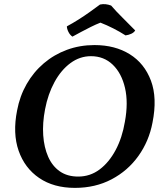

<svg xmlns="http://www.w3.org/2000/svg" viewBox="-20 -904 781 933"><path d="M344 9Q241 9 170.5 -39Q100 -87 70.5 -171.5Q41 -256 63 -367Q76 -437 109.5 -495.5Q143 -554 193 -596.5Q243 -639 305.5 -662Q368 -685 439 -685Q539 -685 610.5 -640.5Q682 -596 713.5 -512Q745 -428 721 -308Q704 -218 652.5 -146Q601 -74 522 -32.5Q443 9 344 9ZM360 -46Q418 -46 464 -80.5Q510 -115 542 -175Q574 -235 587 -313Q604 -405 587.5 -476.5Q571 -548 528 -589.5Q485 -631 422 -631Q368 -631 322.5 -597.5Q277 -564 245 -505.5Q213 -447 199 -373Q186 -306 190 -247Q194 -188 214 -142.5Q234 -97 270.5 -71.5Q307 -46 360 -46ZM332 -726Q320 -734 312.5 -749Q305 -764 305 -776Q333 -791 361.5 -809Q390 -827 416.5 -846Q443 -865 466 -882Q480 -885 493.5 -883.5Q507 -882 520 -877Q545 -848 574.5 -819Q604 -790 637 -756Q631 -746 618 -740Q605 -734 590 -732Q562 -750 530.5 -766Q499 -782 468 -794Q445 -785 421 -773Q397 -761 374.5 -749Q352 -737 332 -726Z"/></svg>

Font: Vollkorn SemiBold
Style: Italic
Weight: 600
Italic angle: -11°
Designer: Friedrich Althausen
Foundry: Friedrich Althausen
Version: Version 5.000